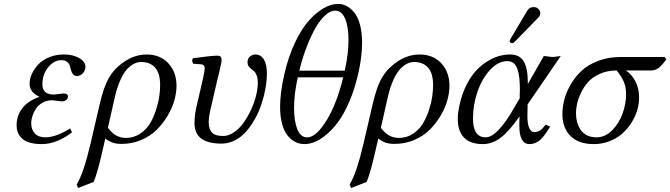

<svg xmlns="http://www.w3.org/2000/svg" viewBox="-20 -718 3397 973"><path d="M245.1 -210Q218.3 -210 196.8 -198.2Q175.3 -186.5 163.1 -168.5Q150.9 -150.4 144.5 -130.6Q138.2 -110.8 138.2 -92.8Q138.2 -61 156.7 -41.5Q175.3 -22 209 -22Q263.2 -22 335 -66.9L345.2 -47.9Q313.5 -22 272.9 -4.9Q232.4 12.2 191.9 12.2Q155.3 12.2 129.2 4.2Q103 -3.9 89.4 -18.3Q75.7 -32.7 69.8 -48.6Q64 -64.5 64 -83Q64 -104 69.8 -124Q75.7 -144 88.6 -163.6Q101.6 -183.1 124.8 -199.7Q147.9 -216.3 180.2 -227.1Q129.9 -250.5 129.9 -293.9Q129.9 -317.9 141.4 -343.3Q152.8 -368.7 173.8 -391.1Q194.8 -413.6 228.8 -427.7Q262.7 -441.9 303.2 -441.9Q351.1 -441.9 382.1 -423.3Q413.1 -404.8 413.1 -378.9Q413.1 -361.3 400.4 -347.2Q387.7 -333 370.1 -333Q357.4 -333 350.3 -341.3Q343.3 -349.6 340.3 -361.3Q337.4 -373 333.7 -384.8Q330.1 -396.5 319.6 -404.8Q309.1 -413.1 291 -413.1Q252.9 -413.1 223.9 -376.7Q194.8 -340.3 194.8 -291Q194.8 -238.8 252.9 -238.8Q253.4 -238.8 264.4 -240Q275.4 -241.2 287.4 -242.7Q299.3 -244.1 301.8 -244.1Q324.2 -244.1 324.2 -230Q324.2 -225.1 322.5 -220Q320.8 -214.8 313 -209.5Q305.2 -204.1 292 -204.1Q288.1 -204.1 268.6 -207Q249 -210 245.1 -210Z M874.5 -283.2Q874.5 -249 863.8 -210.2Q853 -171.4 829.8 -132.1Q806.6 -92.8 774.7 -60.8Q742.7 -28.8 696.3 -8.8Q649.9 11.2 596.7 11.2Q568.4 11.2 550 4.6Q531.7 -2 513.7 -16.1L496.6 58.1Q472.7 162.1 454.6 204.1L375.5 234.9L368.7 216.8Q403.8 160.2 439.5 6.8L483.9 -184.1Q495.6 -235.4 507.3 -268.6Q520 -304.2 533.7 -326.2Q547.4 -348.1 556.6 -358.9Q565.9 -369.6 580.6 -382.8Q647.9 -441.9 722.7 -441.9Q792 -441.9 833.3 -397Q874.5 -352.1 874.5 -283.2ZM617.7 -19Q657.2 -19 689 -39.8Q720.7 -60.5 739.3 -91.1Q757.8 -121.6 770.3 -159.7Q782.7 -197.8 787.1 -229Q791.5 -260.3 791.5 -286.1Q791.5 -347.2 765.9 -375.5Q740.2 -403.8 695.8 -403.8Q678.7 -403.8 662.4 -396.5Q646 -389.2 627.4 -371.1Q608.9 -353 591.8 -316.4Q574.7 -279.8 562.5 -228L526.9 -70.8Q563.5 -19 617.7 -19Z M974.1 -169.9 1008.8 -320.8Q1017.6 -362.3 1017.6 -372.1Q1017.6 -390.6 999.5 -392.1L959.5 -395Q948.7 -411.6 958.5 -422.9L992.2 -427.2L1026.9 -431.6Q1039.1 -433.1 1055.2 -434.6Q1071.3 -436 1082.5 -436Q1103 -436 1103 -415Q1103 -407.2 1100.3 -394Q1097.7 -380.9 1091.8 -355.5L1083 -320.3L1051.8 -185.1Q1037.6 -128.4 1037.6 -101.1Q1037.6 -64.9 1053.5 -46.9Q1069.3 -28.8 1110.4 -28.8Q1138.2 -28.8 1165.8 -47.6Q1193.4 -66.4 1214.6 -96.4Q1235.8 -126.5 1252.4 -162.1Q1269 -197.8 1277.8 -233.9Q1286.6 -270 1286.6 -298.8Q1286.6 -319.8 1281.2 -334.5Q1275.9 -349.1 1268.3 -356.2Q1260.7 -363.3 1252.9 -369.1Q1245.1 -375 1239.7 -382.8Q1234.4 -390.6 1234.4 -401.9Q1234.4 -422.4 1247.3 -432.1Q1260.3 -441.9 1273.4 -441.9Q1301.8 -441.9 1317.1 -417Q1332.5 -392.1 1332.5 -346.2Q1332.5 -310.5 1325.4 -270.5Q1318.4 -230.5 1305.2 -190.7Q1292 -150.9 1271.7 -114.7Q1251.5 -78.6 1226.8 -50.8Q1202.1 -22.9 1169.9 -6.6Q1137.7 9.8 1102.5 9.8Q965.8 9.8 965.8 -92.8Q965.8 -133.3 974.1 -169.9Z M1727.1 -359.9Q1746.1 -445.8 1746.1 -515.1Q1746.1 -582 1729 -623Q1711.9 -664.1 1679.2 -664.1Q1651.4 -664.1 1622.3 -635Q1593.3 -606 1569.6 -559.8Q1545.9 -513.7 1527.3 -462.2Q1508.8 -410.6 1497.1 -359.9ZM1719.2 -326.2H1489.3Q1470.2 -243.2 1470.2 -170.9Q1470.2 -104 1486.8 -63Q1503.4 -22 1536.1 -22Q1570.3 -22 1607.4 -68.4Q1644.5 -114.7 1673.1 -182.9Q1701.7 -251 1719.2 -326.2ZM1421.4 -344.2Q1441.4 -430.7 1474.1 -500.2Q1506.8 -569.8 1543.9 -611.8Q1581.1 -653.8 1619.4 -676Q1657.7 -698.2 1693.4 -698.2Q1715.8 -698.2 1736.6 -687.5Q1757.3 -676.8 1775.4 -654.5Q1793.5 -632.3 1804.2 -593Q1814.9 -553.7 1814.9 -502Q1814.9 -429.7 1795.4 -344.2Q1777.3 -265.6 1750 -202.4Q1722.7 -139.2 1693.6 -100.1Q1664.6 -61 1632.6 -34.7Q1600.6 -8.3 1573.7 2Q1546.9 12.2 1522.9 12.2Q1499 12.2 1478 2.2Q1457 -7.8 1439 -29.1Q1420.9 -50.3 1410.2 -88.1Q1399.4 -126 1399.4 -176.8Q1399.4 -248.5 1421.4 -344.2Z M2257.8 -283.2Q2257.8 -249 2247.1 -210.2Q2236.3 -171.4 2213.1 -132.1Q2189.9 -92.8 2158 -60.8Q2126 -28.8 2079.6 -8.8Q2033.2 11.2 1980 11.2Q1951.7 11.2 1933.3 4.6Q1915 -2 1897 -16.1L1879.9 58.1Q1856 162.1 1837.9 204.1L1758.8 234.9L1752 216.8Q1787.1 160.2 1822.8 6.8L1867.2 -184.1Q1878.9 -235.4 1890.6 -268.6Q1903.3 -304.2 1917 -326.2Q1930.7 -348.1 1939.9 -358.9Q1949.2 -369.6 1963.9 -382.8Q2031.2 -441.9 2106 -441.9Q2175.3 -441.9 2216.6 -397Q2257.8 -352.1 2257.8 -283.2ZM2001 -19Q2040.5 -19 2072.3 -39.8Q2104 -60.5 2122.6 -91.1Q2141.1 -121.6 2153.6 -159.7Q2166 -197.8 2170.4 -229Q2174.8 -260.3 2174.8 -286.1Q2174.8 -347.2 2149.2 -375.5Q2123.5 -403.8 2079.1 -403.8Q2062 -403.8 2045.7 -396.5Q2029.3 -389.2 2010.7 -371.1Q1992.2 -353 1975.1 -316.4Q1958 -279.8 1945.8 -228L1910.2 -70.8Q1946.8 -19 2001 -19Z M2653.8 -189 2652.8 -130.9V-127.9Q2652.8 -90.3 2661.9 -69.6Q2670.9 -48.8 2686 -48.8Q2704.1 -48.8 2716.1 -56.4Q2728 -64 2745.1 -85.9L2768.1 -77.1Q2740.7 -29.3 2716.8 -8.5Q2692.9 12.2 2663.1 12.2Q2611.8 12.2 2611.8 -81.1V-88.9L2612.8 -127.9Q2560.5 -53.2 2517.8 -20.5Q2475.1 12.2 2427.7 12.2Q2362.3 12.2 2331.1 -21.2Q2299.8 -54.7 2299.8 -115.2Q2299.8 -148.4 2311 -195.8Q2323.7 -249 2346.2 -292Q2368.7 -335 2394.8 -362.3Q2420.9 -389.6 2451.4 -408.2Q2481.9 -426.8 2510 -434.3Q2538.1 -441.9 2564.9 -441.9Q2613.8 -441.9 2634.3 -406.5Q2654.8 -371.1 2654.8 -301.8V-293V-292L2735.8 -434.1Q2742.7 -434.1 2757.8 -431.6Q2772.9 -429.2 2779.8 -429.2Q2787.1 -429.2 2801.5 -431.6Q2815.9 -434.1 2821.8 -434.1ZM2550.8 -408.2Q2504.9 -408.2 2464.1 -364.5Q2423.3 -320.8 2400.1 -253.9Q2377 -187 2377 -118.2Q2377 -22 2440.9 -22Q2501.5 -22 2589.8 -179.2L2613.8 -220.2V-241.2Q2613.8 -244.6 2614.3 -250.7Q2614.7 -256.8 2614.7 -259.8Q2614.7 -294.9 2612.1 -319.8Q2609.4 -344.7 2602.8 -365.7Q2596.2 -386.7 2583.3 -397.5Q2570.3 -408.2 2550.8 -408.2ZM2685.1 -682.1Q2698.7 -682.1 2708.3 -672.9Q2717.8 -663.6 2717.8 -650.9Q2717.8 -646 2716.8 -644Q2714.8 -634.8 2708 -628.9L2588.9 -506.8Q2581.1 -499 2575.7 -499Q2570.3 -499 2566.7 -502.2Q2563 -505.4 2563 -509.8Q2563 -512.2 2564 -513.2Q2564 -516.1 2567.9 -522L2652.8 -665Q2663.1 -682.1 2685.1 -682.1Z M2830.1 -140.1Q2830.1 -174.3 2839.4 -211.4Q2848.6 -248.5 2871.1 -288.1Q2893.6 -327.6 2926.3 -358.4Q2959 -389.2 3010.5 -409.2Q3062 -429.2 3125 -429.2H3348.6L3356.9 -417Q3335.4 -387.7 3318.4 -374.3Q3301.3 -360.8 3276.9 -360.8H3151.9Q3181.6 -341.3 3200.2 -305.4Q3218.8 -269.5 3218.8 -223.1Q3218.8 -191.4 3209 -158.7Q3199.2 -126 3179.7 -95.5Q3160.2 -64.9 3133.1 -40.8Q3106 -16.6 3068.4 -2.2Q3030.8 12.2 2988.8 12.2Q2912.1 12.2 2871.1 -28.8Q2830.1 -69.8 2830.1 -140.1ZM3105 -360.8Q3057.6 -360.8 3019.8 -343.8Q2981.9 -326.7 2960 -302Q2938 -277.3 2923.6 -246.3Q2909.2 -215.3 2904.1 -190.4Q2898.9 -165.5 2898.9 -145Q2898.9 -121.1 2904.5 -100.1Q2910.2 -79.1 2921.9 -61Q2933.6 -43 2954.3 -32.5Q2975.1 -22 3002.9 -22Q3045.9 -22 3081.1 -56.6Q3116.2 -91.3 3134.5 -141.1Q3152.8 -190.9 3152.8 -241.2Q3152.8 -276.4 3141.1 -304Q3129.4 -331.5 3105 -360.8Z"/></svg>

Font: Linux Libertine G
Style: Italic
Weight: 400
Italic angle: -12°
Designer: Philipp H. Poll
Foundry: Philipp H. Poll
Version: Version 5.1.3